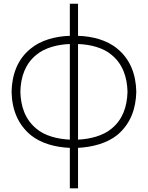

<svg xmlns="http://www.w3.org/2000/svg" viewBox="-20 -769 788 1023"><path d="M605.2 -509.4C550 -556.2 469.8 -576 395.8 -578.1V-749H352.1V-578.1C275 -576 195.8 -554.2 142.7 -509.4C71.9 -452.1 43.8 -369.8 41.7 -280.2C43.8 -183.3 76 -106.3 142.7 -50C199 -4.2 276 15.6 352.1 18.8V234.4H395.8V18.8C474 14.6 551 -6.2 605.2 -50C676 -109.4 704.2 -190.6 706.2 -280.2C704.2 -372.9 674 -453.1 605.2 -509.4ZM174 -83.3C112.5 -133.3 90.6 -204.2 88.5 -280.2C90.6 -360.4 114.6 -429.2 174 -477.1C219.8 -515.6 289.6 -532.3 352.1 -534.4V-25C285.4 -28.1 217.7 -45.8 174 -83.3ZM574 -83.3C528.1 -44.8 459.4 -28.1 395.8 -25V-534.4C461.5 -532.3 530.2 -514.6 574 -477.1C635.4 -427.1 657.3 -356.2 659.4 -280.2C657.3 -200 633.3 -131.2 574 -83.3Z"/></svg>

Font: Manrope Thin
Style: Regular
Weight: 100
Width: 4
Designer: Michael Sharanda
Foundry: Michael Sharanda
Version: Version 2.000;PS 002.000;hotconv 1.0.88;makeotf.lib2.5.64775